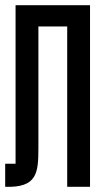

<svg xmlns="http://www.w3.org/2000/svg" viewBox="-20 -720 367 740"><path d="M0 0C123 4 128 -53 128 -150V-618H239V0H327V-700H40V-89H0Z"/></svg>

Font: Queering
Style: Regular
Weight: 400
Designer: Adam Naccarato
Foundry: adamnac
Version: Version 2.000;hotconv 1.0.109;makeotfexe 2.5.65596